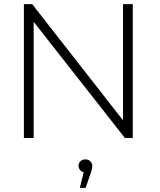

<svg xmlns="http://www.w3.org/2000/svg" viewBox="-20 -664 770 924"><path d="M619 -644V0H581L142 -559V0H95V-644H135L572 -85V-644ZM424 134Q424 151 416 171L392 240H364L383 165Q372 162 365 153.5Q358 145 358 134Q358 121 367 112Q376 103 391 103Q406 103 415 112.5Q424 122 424 134Z"/></svg>

Font: Montserrat Ace
Style: Light
Weight: 300
Designer: Julieta Ulanovsky
Foundry: Julieta Ulanovsky
Version: Version 1